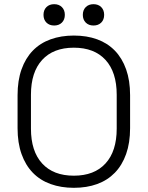

<svg xmlns="http://www.w3.org/2000/svg" viewBox="-20 -884 706 918"><path d="M333 14Q272 14 222 -4Q172 -22 137 -58Q102 -94 83 -147.5Q64 -201 64 -271V-429Q64 -499 83 -552.5Q102 -606 137 -642Q172 -678 222 -696Q272 -714 333 -714Q395 -714 444.5 -696Q494 -678 529 -642Q564 -606 583 -552.5Q602 -499 602 -429V-271Q602 -201 583 -147.5Q564 -94 529 -58Q494 -22 444.5 -4Q395 14 333 14ZM333 -44Q431 -44 484.5 -102.5Q538 -161 538 -269V-431Q538 -539 484.5 -597.5Q431 -656 333 -656Q235 -656 181.5 -597.5Q128 -539 128 -431V-269Q128 -161 181.5 -102.5Q235 -44 333 -44ZM427 -762Q404 -762 390 -776Q376 -790 376 -813Q376 -836 390 -850Q404 -864 427 -864Q450 -864 464 -850Q478 -836 478 -813Q478 -790 464 -776Q450 -762 427 -762ZM239 -762Q216 -762 202 -776Q188 -790 188 -813Q188 -836 202 -850Q216 -864 239 -864Q262 -864 276 -850Q290 -836 290 -813Q290 -790 276 -776Q262 -762 239 -762Z"/></svg>

Font: Space Grotesk Light
Style: Regular
Weight: 300
Designer: Florian Karsten
Foundry: Florian Karsten
Version: Version 2.000